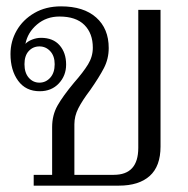

<svg xmlns="http://www.w3.org/2000/svg" viewBox="-20 -584 590 604"><path d="M86 -34H144V-184Q144 -222 161 -252Q178 -282 213 -324Q242 -357 257 -381.5Q272 -406 272 -434Q272 -479 245.5 -505.5Q219 -532 167 -532Q126 -532 96.5 -507Q67 -482 60 -446Q67 -454 81 -459.5Q95 -465 109 -465Q147 -465 167.5 -441.5Q188 -418 188 -381Q188 -346 165 -321.5Q142 -297 105 -297Q61 -297 37 -330Q13 -363 13 -414Q13 -454 32.5 -488Q52 -522 88 -543Q124 -564 172 -564Q243 -564 282.5 -529Q322 -494 322 -433Q322 -399 307 -370Q292 -341 264 -301Q239 -268 226.5 -243.5Q214 -219 214 -193V-34H338Q415 -34 415 -119V-553H485V-123Q485 -61 451 -30.5Q417 0 354 0H86ZM152 -382Q152 -408 138 -423Q124 -438 104 -438Q84 -438 70.5 -423.5Q57 -409 57 -382Q57 -355 70.5 -339.5Q84 -324 104 -324Q124 -324 138 -339.5Q152 -355 152 -382Z"/></svg>

Font: Trirong Light
Style: Regular
Weight: 300
Designer: Katatrad Team
Foundry: CadsonDemak
Version: Version 1.001